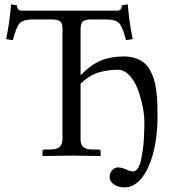

<svg xmlns="http://www.w3.org/2000/svg" viewBox="-20 -692 774 854"><path d="M257.8 -565.9Q257.8 -588.9 247.3 -597.2Q236.8 -605.5 209.5 -605.5H125.5Q84 -605.5 68.1 -589.1Q52.2 -572.8 37.1 -513.2L7.3 -518.1Q22.9 -592.3 29.3 -672.4L55.7 -668.5Q55.7 -644.5 77.1 -644.5H500.5Q522 -644.5 522 -668.5L548.3 -672.4Q554.7 -592.3 570.3 -518.1L540.5 -513.2Q525.4 -572.8 509.5 -589.1Q493.7 -605.5 452.1 -605.5H386.2Q358.9 -605.5 348.6 -596.7Q338.4 -587.9 338.4 -563.5V-357.4Q385.7 -405.3 429.7 -423.1Q473.6 -440.9 530.8 -440.9Q559.6 -440.9 582.3 -433.1Q605 -425.3 620.6 -412.8Q636.2 -400.4 647.5 -379.9Q658.7 -359.4 665 -338.6Q671.4 -317.9 675 -288.8Q678.7 -259.8 679.7 -235.4Q680.7 -210.9 680.7 -177.7Q680.7 -78.1 658.7 -1.5Q636.7 75.2 599.1 112.3Q568.8 141.6 534.2 141.6Q506.3 141.6 486.8 128.2Q467.3 114.7 467.3 95.2Q467.3 78.6 478.3 65.7Q489.3 52.7 503.9 52.7Q521.5 52.7 539.1 61Q558.6 70.3 572.3 70.3Q584 70.3 593 57.1Q602.1 43.9 606.9 20.8Q611.8 -2.4 615.2 -25.6Q618.7 -48.8 620.1 -77.6Q621.6 -106.4 621.8 -121.3Q622.1 -136.2 622.1 -151.9Q622.1 -181.2 614.5 -218.8Q606.9 -256.3 593.3 -293.7Q579.6 -331.1 555.9 -356.4Q532.2 -381.8 504.4 -381.8Q459.5 -381.8 418.5 -369.6Q377.4 -357.4 338.4 -319.8V-71.8Q338.4 -48.3 351.1 -37.6Q363.8 -26.9 393.1 -26.9H419.4Q427.7 -26.9 427.7 -18.6V0L425.8 2Q338.4 0 299.3 0L170.9 2L168.9 0V-18.6Q168.9 -26.9 176.8 -26.9H203.1Q232.4 -26.9 245.1 -38.3Q257.8 -49.8 257.8 -71.8Z"/></svg>

Font: Libertinage
Style: l
Weight: 400
Designer: OSP
Foundry: OSP
Version: Version 1.0; 2008; OFL relea